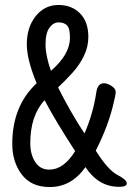

<svg xmlns="http://www.w3.org/2000/svg" viewBox="-20 -737 540 780"><path d="M182.1 22.9Q106.9 22.9 68.4 -28.1Q29.8 -79.1 29.8 -152.8Q29.8 -306.2 128.9 -398.9Q88.9 -495.1 88.9 -557.1Q88.9 -626 125 -671.4Q161.1 -716.8 217.8 -716.8Q271 -716.8 304.9 -682.9Q338.9 -648.9 338.9 -586.9Q338.9 -546.9 321 -510Q303.2 -473.1 274.2 -441.2Q245.1 -409.2 215.8 -381.8Q270 -274.9 323.2 -194.8Q357.9 -273.9 371.1 -360.8Q376 -398.9 402.8 -398.9Q411.1 -398.9 422.1 -394Q433.1 -389.2 441.7 -381.1Q450.2 -373 450.2 -361.8Q450.2 -355 443.8 -328.1Q422.9 -231 369.1 -125Q418.9 -45.9 457 -26.4Q495.1 -6.8 495.1 7.8Q495.1 22 463.9 22Q379.9 22 327.1 -58.1Q270 22.9 182.1 22.9ZM180.2 -47.9Q238.8 -47.9 285.2 -123Q201.2 -252.9 161.1 -330.1Q103 -267.1 103 -154.8Q103 -109.9 123 -78.9Q143.1 -47.9 180.2 -47.9ZM187 -449.2Q264.2 -516.1 264.2 -583Q264.2 -622.1 252.2 -634Q240.2 -646 217.8 -646Q196.8 -646 180.9 -624.5Q165 -603 165 -556.2Q165 -511.2 187 -449.2Z"/></svg>

Font: LXGW WenKai Mono GB Screen
Style: Regular
Weight: 400
Monospace: yes
Designer: LXGW / Fontworks Inc.
Foundry: LXGW / Fontworks Inc.
Version: Version 1.510;January 18,2025